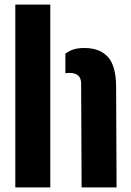

<svg xmlns="http://www.w3.org/2000/svg" viewBox="-20 -820 575 840"><path d="M47 0V-800H200V0ZM337 0 335 -454Q335 -501 284 -501Q275 -501 266 -499.5V-584.5Q281 -597 300.8 -603.5Q320.5 -610 349 -610Q416.5 -610 452 -571Q487.5 -532 488 -441L490 0Z"/></svg>

Font: Big Shoulders Stencil Text Black
Style: Regular
Weight: 900
Designer: Patric King
Foundry: XO Type Co
Version: Version 1.000